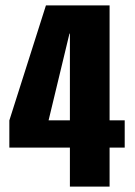

<svg xmlns="http://www.w3.org/2000/svg" viewBox="-20 -695 504 715"><path d="M240.3 0H388.1V-145.4H444.4V-246.8H388.1V-675H151.1L14.8 -246.5V-145.4H240.3ZM160.9 -246.8 238.7 -569.9H240.3V-246.8Z"/></svg>

Font: Anybody Thin Condensed
Style: Regular
Weight: 100
Width: 3
Version: Version 1.113;gftools[0.9.25]